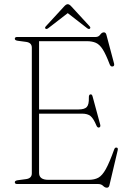

<svg xmlns="http://www.w3.org/2000/svg" viewBox="-20 -876 620 914"><path d="M50.5 -691.5Q50.5 -700 62 -700H436Q449 -700 457 -711Q465 -722 474.5 -722Q483.5 -722 486.5 -710.5L523 -573.5Q526 -561 516 -559.5Q506.5 -558 502 -570Q484 -617.5 469 -641Q454 -664.5 436.2 -672.2Q418.5 -680 392.5 -680H166V-355H354Q382 -355 393 -366.5Q404 -378 403 -411Q402.5 -425 409.5 -426.5Q418 -429 421 -416L457 -283Q460 -271 451.5 -269Q443.5 -267.5 439 -278.5Q425 -312 411 -323.5Q397 -335 370.5 -335H166V-53Q166 -20 210 -20H402.5Q429.5 -20 448 -30Q466.5 -40 483.8 -71Q501 -102 523.5 -164.5Q527 -174.5 534.5 -173.5Q543.5 -173 540 -159.5L501 5.5Q498.5 17.5 489 17.5Q479.5 17.5 470.8 8.8Q462 0 447 0H62Q50.5 0 50.5 -8.5Q50.5 -16 64 -18L105 -23.5Q131.5 -27.5 131.5 -51V-649Q131.5 -672.5 105 -676.5L64 -682Q50.5 -684 50.5 -691.5ZM407 -739Q402.5 -736 394.5 -742L302.5 -813.5L210 -742Q202 -736 197.5 -739Q191.5 -743 198 -750.5L284.5 -844.5Q294.5 -856 302.5 -856Q310.5 -856 320.5 -844.5L407 -750.5Q413 -743.5 407 -739Z"/></svg>

Font: Fraunces 72pt Soft Thin
Style: Regular
Weight: 100
Version: Version 1.000;[b76b70a41]